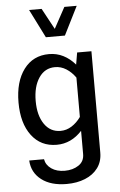

<svg xmlns="http://www.w3.org/2000/svg" viewBox="-65 -825 690 1104"><g transform="rotate(-5 280.0 -273.0)"><path d="M146 -781.2H218.3L283.7 -660.2L349.6 -781.2H420.9L338.4 -616.7H228.5ZM39.1 -256.3Q39.1 -376.5 92.3 -447.5Q145.5 -518.6 237.8 -518.6Q282.2 -518.6 319.8 -499.5Q357.4 -480.5 388.2 -444.8L399.9 -513.7H482.4V71.3Q482.4 123 455.3 159.7Q428.2 196.3 381.3 215.3Q334.5 234.4 274.9 234.4Q183.6 234.4 129.4 192.6Q75.2 150.9 71.3 81.1H156.7Q162.6 115.2 193.4 136.5Q224.1 157.7 270.5 157.7Q316.9 157.7 350.1 135.7Q383.3 113.8 383.3 71.3V-63Q320.8 4.9 237.3 4.9Q145.5 4.9 92.3 -65.7Q39.1 -136.2 39.1 -256.3ZM138.2 -256.3Q138.2 -173.3 172.6 -123Q207 -72.8 266.1 -72.8Q300.3 -72.8 330.3 -91.8Q360.4 -110.8 383.3 -143.1V-370.1Q360.4 -402.8 330.1 -421.9Q299.8 -440.9 265.6 -440.9Q206.5 -440.9 172.4 -390.1Q138.2 -339.4 138.2 -256.3Z"/></g></svg>

Font: Estedad-FD Medium
Style: Regular
Weight: 500
Designer: Amin Abedi
Version: Version 7.3